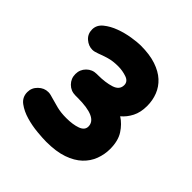

<svg xmlns="http://www.w3.org/2000/svg" viewBox="-131 -964 633 633"><g transform="rotate(45 185.0 -647.5)"><path d="M65 -546Q73 -546 79 -544L86 -542Q103 -537 122.5 -532Q142 -527 167 -527Q198 -527 218.5 -534.5Q239 -542 239 -559Q239 -601 147 -601H136Q115 -601 100.5 -615.5Q86 -630 86 -651Q86 -672 100.5 -686.5Q115 -701 136 -701H141Q176 -701 201 -709Q226 -717 226 -739Q226 -756 207 -762.5Q188 -769 168 -769Q143 -769 124.5 -763.5Q106 -758 91 -752Q78 -747 69 -747Q51 -747 36 -760Q21 -773 21 -794Q21 -815 39 -829.5Q57 -844 81.5 -853Q106 -862 131.5 -866Q157 -870 172 -870Q214 -870 243.5 -860Q273 -850 291.5 -833Q310 -816 319 -793Q328 -770 328 -744Q328 -714 317 -692.5Q306 -671 289 -657Q311 -643 326.5 -619Q342 -595 342 -557Q342 -532 333 -508Q324 -484 304.5 -465.5Q285 -447 253.5 -436Q222 -425 176 -425Q160 -425 133 -427.5Q106 -430 80 -437.5Q54 -445 35 -459Q16 -473 16 -497Q16 -517 31 -531.5Q46 -546 65 -546Z"/></g></svg>

Font: Varela Round Precious
Style: Bold
Weight: 700
Version: Version 1.000